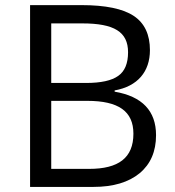

<svg xmlns="http://www.w3.org/2000/svg" viewBox="-20 -734 688 754"><path d="M98.1 0H347.2C424.8 0 484.9 -18.1 528.3 -53.7C571.3 -89.4 592.8 -139.2 592.8 -203.1C592.8 -298.3 538.6 -355.5 430.2 -374V-378.9C520.5 -395 568.8 -452.6 568.8 -537.1C568.8 -598.1 547.9 -643.1 505.4 -671.4C462.9 -699.7 394.5 -713.9 299.8 -713.9H98.1ZM181.2 -642.1H303.2C428.2 -642.1 482.9 -608.9 482.9 -528.8C482.9 -485.4 470.2 -454.1 444.3 -436C418.5 -417.5 376.5 -408.2 317.9 -408.2H181.2ZM323.2 -337.9C444.8 -337.9 503.9 -297.4 503.9 -209C503.9 -113.8 445.3 -70.8 330.1 -70.8H181.2V-337.9Z"/></svg>

Font: Samim
Style: Regular
Weight: 400
Foundry: DejaVu fonts team - Redesigned by Saber Rastikerdar
Version: Version 4.0.5